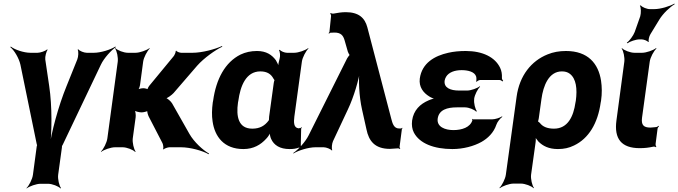

<svg xmlns="http://www.w3.org/2000/svg" viewBox="-20 -823 3790 1073"><path d="M255 -342 233 -491C231 -506 239 -536 246 -545L243 -547C235 -538 205 -528 190 -528H150C112 -528 61 -546 40 -563L38 -559C59 -543 86 -498 94 -462L185 -19C186 -18 187 -9 188 -9V-13C187 -13 185 -4 185 -3L164 154C161 178 142 215 128 228L129 230C144 218 183 204 207 204H248C272 204 307 218 318 230L321 228C311 215 302 178 305 154L326 1C326 0 327 -9 326 -9L325 -5C326 -5 330 -14 331 -15L544 -462C561 -498 602 -543 627 -559L625 -563C600 -546 543 -528 505 -528H465C450 -528 424 -538 417 -548L414 -545C420 -536 418 -506 412 -491L352 -342C306 -230 266 -80 255 8H259C270 -80 272 -229 255 -342Z M811 -172 888 -23C892 -15 895 5 891 10L894 12C898 7 918 0 927 0H991C1044 0 1114 20 1146 39L1148 35C1115 17 1064 -30 1039 -74L942 -245C936 -256 914 -276 904 -276L903 -272C913 -272 940 -292 950 -303L1082 -456C1120 -499 1184 -544 1222 -562L1221 -566C1183 -548 1109 -528 1056 -528H993C985 -528 967 -534 965 -540L962 -538C963 -532 955 -513 949 -507L817 -347C812 -342 802 -325 804 -320L807 -322C806 -327 787 -330 781 -330C771 -330 753 -326 747 -321L750 -318C756 -323 762 -341 763 -351L780 -478C783 -502 803 -539 817 -552L815 -554C800 -542 761 -528 737 -528H695C671 -528 636 -542 625 -554L623 -552C633 -539 641 -502 638 -478L580 -50C577 -26 558 11 544 24L545 26C560 14 599 0 623 0H665C689 0 724 14 735 26L738 24C728 11 719 -26 722 -50L738 -167C740 -180 737 -204 731 -211L727 -208C733 -201 757 -195 771 -195H772C781 -195 804 -200 808 -205L804 -207C800 -202 807 -180 811 -172Z M1649 -107 1651 -104 1648 -106C1621 -109 1621 -140 1625 -171L1667 -478C1670 -502 1690 -539 1704 -552L1702 -554C1687 -542 1648 -528 1624 -528H1584C1570 -528 1549 -537 1543 -545L1539 -542C1545 -535 1547 -510 1543 -497C1539 -482 1533 -458 1535 -446L1539 -447C1537 -457 1529 -475 1522 -486C1500 -516 1469 -538 1416 -538C1382 -538 1351 -531 1324 -518C1238 -475 1188 -382 1171 -260L1169 -250C1164 -212 1163 -177 1168 -145C1180 -59 1232 10 1340 10C1397 10 1437 -14 1468 -48C1479 -59 1490 -77 1492 -87H1488C1486 -77 1490 -58 1495 -47C1511 -11 1545 10 1598 10C1619 10 1634 8 1650 2C1654 1 1661 2 1664 4L1667 0C1664 -1 1660 -8 1661 -13L1663 -102C1662 -105 1666 -108 1667 -110L1664 -112C1663 -111 1660 -107 1658 -107ZM1510 -360 1484 -171C1483 -165 1484 -159 1483 -153C1483 -153 1482 -149 1483 -149L1484 -153C1483 -153 1481 -149 1481 -149C1460 -121 1433 -104 1390 -104C1312 -104 1299 -172 1310 -250L1312 -260C1323 -341 1354 -424 1435 -424C1474 -424 1495 -408 1508 -384C1509 -382 1515 -373 1516 -374L1515 -378C1514 -377 1510 -363 1510 -360Z M2210 -105C2180 -105 2173 -136 2167 -158L2033 -670C2019 -723 1985 -755 1912 -755C1889 -755 1865 -751 1844 -747C1839 -746 1831 -748 1828 -750L1825 -747C1828 -745 1831 -737 1830 -732L1821 -644C1821 -642 1817 -639 1816 -638L1819 -635C1820 -636 1823 -639 1826 -640C1834 -640 1840 -641 1849 -641C1885 -641 1898 -625 1906 -597L1924 -534C1925 -530 1933 -514 1936 -514L1937 -518C1934 -518 1923 -502 1920 -497L1705 -67C1687 -30 1645 15 1619 32L1620 35C1646 18 1704 0 1743 0H1789C1803 0 1829 10 1834 18L1837 16C1832 7 1835 -21 1841 -34L1924 -211C1958 -282 1986 -380 1994 -437L1990 -436C1982 -380 1987 -283 2003 -212L2028 -100C2041 -36 2074 9 2159 9C2177 8 2192 7 2205 6C2208 6 2213 8 2214 10L2217 7C2215 5 2213 1 2213 -2L2226 -102C2226 -104 2229 -106 2230 -107L2227 -109C2226 -108 2225 -106 2223 -106L2222 -105Z M2514 -96C2467 -96 2420 -114 2426 -160C2433 -210 2480 -223 2533 -223H2579C2600 -223 2632 -210 2641 -199L2645 -202C2636 -213 2627 -247 2630 -269V-272C2633 -293 2650 -327 2663 -338L2661 -341C2648 -330 2612 -317 2591 -317H2545C2498 -317 2459 -332 2465 -373C2466 -380 2469 -387 2473 -394C2488 -419 2521 -431 2560 -431C2595 -431 2633 -422 2641 -395C2643 -389 2643 -372 2641 -367L2644 -366C2647 -370 2657 -376 2664 -376H2771C2778 -376 2785 -371 2788 -368L2792 -371C2789 -375 2784 -382 2785 -388C2786 -409 2783 -427 2775 -444C2747 -503 2678 -538 2583 -538C2548 -538 2515 -535 2485 -528C2409 -511 2338 -471 2326 -384C2320 -337 2346 -304 2379 -284C2389 -277 2407 -270 2417 -269V-273C2407 -274 2388 -268 2375 -262C2328 -242 2291 -207 2283 -149C2280 -124 2283 -101 2293 -82C2325 -21 2406 10 2508 10C2569 10 2628 -6 2671 -30C2706 -50 2739 -81 2754 -126C2759 -142 2776 -162 2787 -170L2786 -173C2775 -165 2747 -156 2730 -156H2624C2622 -156 2622 -158 2621 -159L2618 -157C2619 -156 2620 -153 2620 -151C2608 -111 2561 -96 2514 -96Z M3098 10C3131 10 3160 4 3188 -10C3270 -49 3321 -134 3337 -250L3339 -260C3345 -301 3344 -338 3339 -372C3324 -468 3266 -538 3143 -538C3106 -538 3071 -532 3040 -519C2950 -483 2883 -401 2867 -282L2807 153C2804 177 2785 214 2771 227L2773 229C2788 217 2826 203 2850 203H2891C2915 203 2951 217 2962 229L2964 227C2954 214 2945 177 2948 153L2973 -26C2975 -39 2975 -57 2972 -66L2968 -64C2971 -55 2981 -41 2989 -32C3014 -7 3047 10 3098 10ZM3076 -104C3037 -104 3012 -116 2997 -136C2994 -139 2986 -146 2984 -145L2985 -141C2987 -143 2991 -159 2991 -162L3006 -270C3016 -344 3047 -424 3120 -424C3138 -424 3152 -420 3164 -411C3200 -384 3207 -327 3198 -260L3196 -250C3185 -172 3153 -104 3076 -104Z M3555 5C3584 5 3607 2 3629 -3C3634 -5 3643 -3 3646 0L3648 -3C3645 -6 3643 -15 3644 -20L3655 -105C3656 -110 3661 -115 3663 -118L3660 -120C3658 -118 3652 -113 3647 -113L3639 -112L3615 -110C3576 -110 3563 -125 3568 -165L3611 -478C3614 -502 3634 -539 3649 -552L3646 -554C3631 -542 3592 -528 3568 -528H3526C3502 -528 3467 -542 3456 -554L3454 -552C3464 -539 3472 -502 3469 -478L3425 -150C3411 -47 3453 5 3555 5ZM3558 -732 3527 -644C3519 -623 3497 -594 3483 -584L3486 -581C3500 -591 3533 -603 3555 -603H3565C3577 -603 3599 -595 3602 -588L3606 -590C3602 -597 3608 -621 3615 -632L3665 -714C3685 -747 3725 -785 3750 -799L3749 -803C3724 -788 3672 -772 3636 -772H3612C3595 -772 3568 -783 3561 -793L3556 -791C3563 -781 3563 -749 3558 -732Z"/></svg>

Font: Asimov
Style: EdgeIt
Weight: 500
Designer: Google
Version: Version 2.000980: 2014